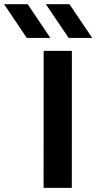

<svg xmlns="http://www.w3.org/2000/svg" viewBox="-150 -905 465 925"><path d="M196 0H60L60.3 -660H196.3ZM-16.7 -884.7 92.7 -722.3H-21L-130.3 -884.7ZM184.7 -884.7 294.3 -722.3H180.7L71 -884.7Z"/></svg>

Font: Nata Sans
Style: Regular
Weight: 400
Designer: Daniel Uzquiano Cruz
Version: Version 1.001